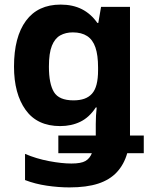

<svg xmlns="http://www.w3.org/2000/svg" viewBox="-20 -576 646 836"><path d="M282 240Q235 240 184 232.5Q133 225 89 208V94Q138 115 193.5 125.5Q249 136 291 136Q333 136 352 125Q371 114 380 91H234V14H397V-36Q397 -53 398 -72.5Q399 -92 401 -108H397Q369 -65 330 -46Q291 -27 242 -27Q142 -27 91.5 -97.5Q41 -168 41 -286Q41 -415 93 -485.5Q145 -556 244 -556Q297 -556 336.5 -536Q376 -516 404 -476H408L420 -546H546V14H606V91H534Q520 140 489 173.5Q458 207 407.5 223.5Q357 240 282 240ZM300 -139Q327 -139 347 -146Q367 -153 380.5 -168Q394 -183 400.5 -208.5Q407 -234 407 -270V-282Q407 -336 395.5 -369.5Q384 -403 359.5 -419Q335 -435 297 -435Q266 -435 242.5 -422Q219 -409 206 -377Q193 -345 193 -286Q193 -211 215 -175Q237 -139 300 -139Z"/></svg>

Font: Noto Sans Mono
Style: Bold
Weight: 700
Designer: Monotype Design Team
Foundry: Monotype Imaging Inc.
Version: Version 2.014